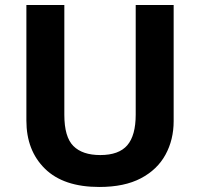

<svg xmlns="http://www.w3.org/2000/svg" viewBox="-20 -734 796 764"><path d="M671 -252Q671 -178 638.5 -118.5Q606 -59 540.5 -24.5Q475 10 375 10Q233 10 159 -62.5Q85 -135 85 -254V-714H236V-277Q236 -189 272 -153Q308 -117 379 -117Q453 -117 486.5 -156Q520 -195 520 -278V-714H671Z"/></svg>

Font: Noto Sans Devanagari UI
Style: Bold
Weight: 700
Designer: Jelle Bosma - Monotype Design Team
Foundry: Monotype Imaging Inc.
Version: Version 2.004; ttfautohint (v1.8.4.7-5d5b)